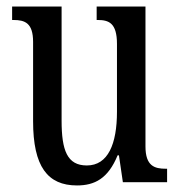

<svg xmlns="http://www.w3.org/2000/svg" viewBox="-20 -556 550 586"><path d="M215 10C269 10 310 -11 339 -82H343L355 0H490V-41H486C452 -41 424 -49 424 -109V-536H275V-495H278C312 -495 337 -486 337 -422V-215C337 -117 310 -51 245 -51C185 -51 168 -97 168 -188V-536H17V-495H21C56 -495 81 -486 81 -428V-186C81 -48 125 10 215 10Z"/></svg>

Font: Noto Serif Armenian ExtraCondensed
Style: Regular
Weight: 400
Width: 2
Designer: Monotype Design Team
Foundry: Monotype Imaging Inc.
Version: Version 2.008